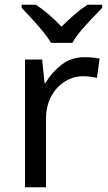

<svg xmlns="http://www.w3.org/2000/svg" viewBox="-20 -786 453 806"><path d="M335 -546Q350 -546 367.5 -544.5Q385 -543 398 -540L387 -459Q374 -462 358.5 -464Q343 -466 329 -466Q288 -466 252 -443.5Q216 -421 194.5 -380.5Q173 -340 173 -286V0H85V-536H157L167 -438H171Q197 -482 238 -514Q279 -546 335 -546ZM194 -606Q181 -629 159 -655.5Q137 -682 113 -708Q89 -734 71 -753V-766H131Q157 -749 185 -725Q213 -701 238 -674Q265 -701 293 -725Q321 -749 347 -766H409V-753Q390 -734 365.5 -708Q341 -682 318.5 -655.5Q296 -629 284 -606Z"/></svg>

Font: Noto Sans Tifinagh APT
Style: Regular
Weight: 400
Designer: JamraPatel
Foundry: JamraPatel LLC
Version: Version 2.006; ttfautohint (v1.8.4.7-5d5b)